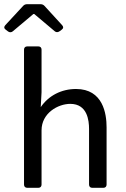

<svg xmlns="http://www.w3.org/2000/svg" viewBox="-38 -900 603 920"><path d="M126 -833 224.6 -750C231.4 -744.1 240.2 -745.1 247.1 -750L257.8 -757.8C266.6 -764.6 266.6 -771.5 259.8 -779.3L175.8 -871.1C170.9 -877 164.1 -879.9 156.2 -879.9H91.8C84 -879.9 77.1 -877 72.3 -871.1L-12.7 -779.3C-19.5 -771.5 -19.5 -764.6 -10.7 -757.8L1 -749C7.8 -744.1 16.6 -744.1 23.4 -750L122.1 -833ZM326.2 -473.6C256.8 -473.6 195.3 -442.4 157.2 -386.7L161.1 -458V-662.1C161.1 -671.9 155.3 -677.7 145.5 -677.7H92.8C83 -677.7 77.1 -671.9 77.1 -662.1V-15.6C77.1 -5.9 83 0 92.8 0H145.5C155.3 0 161.1 -5.9 161.1 -15.6V-275.4C161.1 -358.4 240.2 -402.3 298.8 -402.3C380.9 -402.3 388.7 -322.3 388.7 -282.2V-15.6C388.7 -5.9 394.5 0 404.3 0H457C466.8 0 472.7 -5.9 472.7 -15.6V-290C472.7 -354.5 456.1 -473.6 326.2 -473.6Z"/></svg>

Font: Ed Sans Neue
Style: Regular
Weight: 400
Designer: Stephen Hutchings
Version: Version 1.004;PS 001.004;hotconv 1.0.88;makeotf.lib2.5.64775